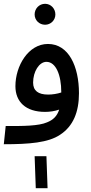

<svg xmlns="http://www.w3.org/2000/svg" viewBox="-20 -753 476 1009"><path d="M217 -623C247 -623 271 -647 271 -677C271 -708 247 -733 217 -733C186 -733 162 -708 162 -677C162 -647 186 -623 217 -623ZM0 5C133 5 234 -3 296 -45C365 -90 395 -165 395 -263C395 -404 341 -522 232 -522C129 -522 61 -407 61 -300C61 -219 114 -165 217 -165C242 -165 268 -169 291 -177C280 -143 260 -123 227 -110C184 -91 101 -90 10 -91ZM154 -319C154 -377 186 -428 224 -428C274 -428 302 -358 302 -269V-267C281 -260 256 -256 233 -256C181 -256 154 -276 154 -319ZM168 236H230L224 68H162Z"/></svg>

Font: Noto Sans Arabic SemCond Med
Style: Regular
Weight: 500
Width: 4
Designer: Monotype Design Team, Nadine Chahine, Nizar Qandah and Khaled Hosny
Foundry: Monotype Imaging Inc.
Version: Version 2.012